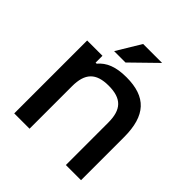

<svg xmlns="http://www.w3.org/2000/svg" viewBox="-187 -805 931 931"><g transform="rotate(45 278.0 -340.0)"><path d="M58 -500V0H163V-291C163 -380 200 -419 287 -419C375 -419 412 -380 412 -291V0H516V-295C516 -443 454 -509 319 -509C247 -509 201 -490 170 -453H163V-500ZM187 -556H265L392 -680H262Z"/></g></svg>

Font: LT Wave Alt Medium
Style: Regular
Weight: 500
Designer: Daniel Lyons
Version: Version 2.5 (Glyphs App)